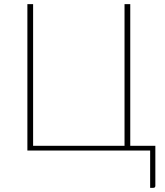

<svg xmlns="http://www.w3.org/2000/svg" viewBox="-20 -723 794 922"><path d="M726 -23V169Q726 179 716 179H701V0H111.5V-703H139V-23H578V-703H605.5V-23Z"/></svg>

Font: Lato ExtraLight
Style: Regular
Weight: 275
Designer: Lukasz Dziedzic with Adam Twardoch and Botio Nikoltchev
Foundry: tyPoland Lukasz Dziedzic
Version: Version 2.015; 2015-08-06; http://www.latofonts.com/